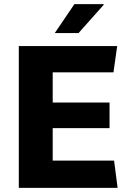

<svg xmlns="http://www.w3.org/2000/svg" viewBox="-20 -909 640 929"><path d="M71 0V-686H547L529 -559H235V-413H510V-289H235V-132H532L549 0ZM245 -749 340 -889H481L482 -886L360 -749Z"/></svg>

Font: Chivo Mono
Style: Bold
Weight: 700
Monospace: yes
Designer: Hector Gatti
Foundry: Omnibus-Type
Version: Version 1.008; ttfautohint (v1.8.4.7-5d5b)